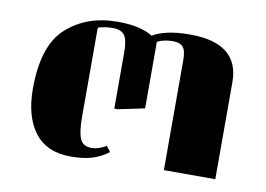

<svg xmlns="http://www.w3.org/2000/svg" viewBox="-60 -583 949 684"><g transform="rotate(10 414.0 -241.0)"><path d="M568 0V-400Q568 -433 556.5 -445.5Q545 -458 521 -458Q488 -458 464 -446V-205L368 -185H356V-390Q356 -433 344 -450Q332 -467 301 -467Q272 -467 248 -459V-136Q248 -82 258.5 -57.5Q269 -33 300 -33Q325 -33 353 -50L368 -30Q342 -10 310.5 0Q279 10 232 10Q145 10 101.5 -47.5Q58 -105 58 -205Q58 -362 131 -427Q204 -492 314 -492Q358 -492 388.5 -485Q419 -478 442 -464Q460 -476 494 -484Q528 -492 577 -492Q754 -492 754 -351V0Z"/></g></svg>

Font: Chonburi
Style: Regular
Weight: 400
Designer: Thanarat Vachiruckul and Stawix Ruecha
Foundry: Cadson Demak & Katatrad
Version: Version 1.000